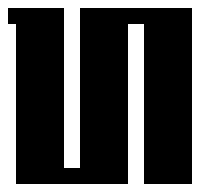

<svg xmlns="http://www.w3.org/2000/svg" viewBox="-20 -460 520 480"><path d="M0 -440H140V-40H180V-440H460V0H340V-400H300V0H20V-400H0Z"/></svg>

Font: SOV_poster
Style: Bold
Weight: 700
Version: Version 1.00